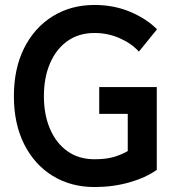

<svg xmlns="http://www.w3.org/2000/svg" viewBox="-20 -738 707 774"><path d="M361 16Q266 16 192.5 -29Q119 -74 77.5 -156.5Q36 -239 36 -350Q36 -462 77.5 -544.5Q119 -627 192.5 -672.5Q266 -718 361 -718Q439 -718 504.5 -690.5Q570 -663 613 -620L540 -530Q510 -563 462.5 -584Q415 -605 361 -605Q298 -605 252.5 -573Q207 -541 182 -483.5Q157 -426 157 -350Q157 -275 182 -217.5Q207 -160 252.5 -128Q298 -96 361 -96Q408 -96 439.5 -105.5Q471 -115 495 -129V-279H380V-387H612V-53Q566 -21 500.5 -2.5Q435 16 361 16Z"/></svg>

Font: Zen Kaku Gothic New
Style: Bold
Weight: 700
Designer: Yoshimichi Ohira
Foundry: Positype
Version: Version 1.002